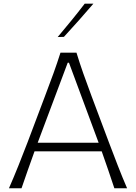

<svg xmlns="http://www.w3.org/2000/svg" viewBox="-20 -1017 735 1037"><path d="M28.3 0Q54.2 -59.1 80.3 -124.3Q106.4 -189.5 128.9 -248.5L223.6 -499.5Q249.5 -567.4 269.3 -622.3Q289.1 -677.2 306.6 -732.4H393.1Q410.2 -676.3 429.4 -621.8Q448.7 -567.4 474.1 -499L568.4 -247.6Q591.3 -187 616.2 -122.8Q641.1 -58.6 666.5 0H597.7Q581.5 -48.3 564.2 -99.6Q546.9 -150.9 529.3 -199.7H166.5Q148.4 -149.9 130.6 -99.1Q112.8 -48.3 96.2 0ZM512.7 -246.1 352.5 -678.2H345.7L183.6 -246.1ZM291.5 -816.9Q329.1 -861.8 366 -906.7Q402.8 -951.7 437.5 -997.1H484.4Q445.8 -951.7 406 -907.2Q366.2 -862.8 325.2 -817.9Z"/></svg>

Font: Pinar DS1 Light
Style: Regular
Weight: 300
Designer: Amin Abedi
Version: Version 3.000